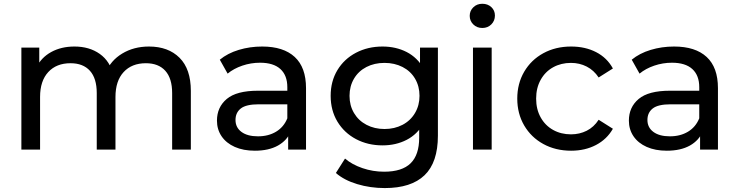

<svg xmlns="http://www.w3.org/2000/svg" viewBox="-20 -777 3834 997"><path d="M91 -529.9H183.9V-389L168.1 -425.4Q193.6 -478 245.6 -506.7Q297.7 -535.4 366.6 -535.4Q444.1 -535.4 498.2 -497Q552.3 -458.6 569.6 -384.7L529.7 -400.3Q553.9 -462.1 614.4 -498.8Q674.9 -535.4 753.7 -535.4Q853.7 -535.4 912.4 -476.9Q971 -418.4 971 -305V0H873.9V-293.9Q873.9 -370 838.4 -409.4Q803 -448.7 737.6 -448.7Q664.4 -448.7 622 -402.8Q579.6 -356.9 579.6 -273.3V0H482.4V-293.9Q482.4 -370 447 -409.4Q411.6 -448.7 346.1 -448.7Q273 -448.7 230.6 -402.8Q188.1 -356.9 188.1 -273.3V0H91Z M1476.3 -111.9 1472 -133.1V-324.3Q1472 -385.6 1436.1 -418.4Q1400.1 -451.3 1330.3 -451.3Q1282.9 -451.3 1238.2 -436.1Q1193.6 -420.9 1162 -394.7L1121.4 -467Q1161.9 -500.4 1219.6 -517.9Q1277.3 -535.4 1341.3 -535.4Q1451.9 -535.4 1510.5 -481.2Q1569.1 -427 1569.1 -319.3V0H1476.3ZM1106.6 -150.6Q1106.6 -220.3 1157.4 -263.1Q1208.1 -305.9 1319.7 -305.9H1487.3V-235.4H1323.9Q1257.9 -235.4 1230.4 -213.7Q1202.9 -192 1202.9 -154.1Q1202.9 -114.9 1233.9 -92Q1264.9 -69.1 1319.6 -69.1Q1373.7 -69.1 1413.7 -93.2Q1453.7 -117.3 1472 -162.6L1490.6 -95.6Q1471.1 -47.9 1423.3 -21.1Q1375.4 5.6 1303.3 5.6Q1243.7 5.6 1199.2 -14.1Q1154.7 -33.9 1130.6 -69.4Q1106.6 -104.9 1106.6 -150.6Z M1724.1 121.3 1771.6 46.4Q1808.1 77.7 1862.3 96.1Q1916.4 114.6 1974.6 114.6Q2067.7 114.6 2112.2 70.9Q2156.7 27.3 2156.7 -61.9V-173.9L2166.7 -279.3L2161 -385.6V-529.9H2253.9V-72.6Q2253.9 66.3 2184.6 132.9Q2115.3 199.6 1978 199.6Q1902.7 199.6 1834.9 179.1Q1767.1 158.7 1724.1 121.3ZM1697 -279.3Q1697 -354.7 1732 -412.8Q1767 -470.8 1828.5 -503.1Q1890.1 -535.4 1966.4 -535.4Q2035.9 -535.4 2091.6 -506.9Q2147.3 -478.3 2180.2 -420.8Q2213.1 -363.3 2213.1 -279.3Q2213.1 -195.3 2180.2 -137.4Q2147.3 -79.4 2091.6 -50.8Q2035.9 -22.1 1966.4 -22.1Q1890.2 -22.1 1828.7 -54.6Q1767.3 -87.1 1732.1 -145.5Q1697 -203.9 1697 -279.3ZM2158.4 -279.3Q2158.4 -329 2135.3 -368.4Q2112.1 -407.7 2070.4 -429.1Q2028.7 -450.4 1976.5 -450.4Q1924.3 -450.4 1882.8 -429.1Q1841.3 -407.7 1818.1 -368.3Q1795 -329 1795 -279.2Q1795 -229.4 1818.3 -190Q1841.6 -150.6 1883.1 -128.9Q1924.7 -107.1 1976.7 -107.1Q2028.7 -107.1 2070.3 -128.9Q2111.8 -150.7 2135.1 -190.3Q2158.4 -229.8 2158.4 -279.3Z M2436 -529.9H2533.1V0H2436ZM2419.1 -694.6Q2419.1 -721 2437.9 -739.2Q2456.6 -757.4 2484.6 -757.4Q2512.7 -757.4 2531.4 -740.1Q2550 -722.7 2550 -696.3Q2550 -669.1 2531.4 -650.4Q2512.7 -631.7 2484.6 -631.7Q2456.6 -631.7 2437.9 -650Q2419.1 -668.3 2419.1 -694.6Z M2666 -265Q2666 -342.7 2701.9 -404.4Q2737.9 -466 2801.4 -500.7Q2865 -535.4 2945.7 -535.4Q3019 -535.4 3075.6 -506.2Q3132.3 -477 3162.6 -421.4L3088.6 -374.7Q3063.9 -412.1 3026.6 -431.3Q2989.3 -450.4 2944.9 -450.4Q2893.3 -450.4 2852.2 -427.6Q2811.1 -404.9 2787.6 -362.6Q2764 -320.4 2764 -265Q2764 -209.4 2787.6 -167.3Q2811.1 -125.1 2852.2 -102.3Q2893.3 -79.4 2944.9 -79.4Q2989.3 -79.4 3026.6 -98.1Q3063.9 -116.9 3088.6 -155.1L3162.6 -108.4Q3131.4 -53.7 3074.8 -24.1Q3018.1 5.6 2945.7 5.6Q2865 5.6 2801.4 -29.2Q2737.9 -64 2701.9 -125.6Q2666 -187.3 2666 -265Z M3615.3 -111.9 3611 -133.1V-324.3Q3611 -385.6 3575.1 -418.4Q3539.1 -451.3 3469.3 -451.3Q3421.9 -451.3 3377.2 -436.1Q3332.6 -420.9 3301 -394.7L3260.4 -467Q3300.9 -500.4 3358.6 -517.9Q3416.3 -535.4 3480.3 -535.4Q3590.9 -535.4 3649.5 -481.2Q3708.1 -427 3708.1 -319.3V0H3615.3ZM3245.6 -150.6Q3245.6 -220.3 3296.4 -263.1Q3347.1 -305.9 3458.7 -305.9H3626.3V-235.4H3462.9Q3396.9 -235.4 3369.4 -213.7Q3341.9 -192 3341.9 -154.1Q3341.9 -114.9 3372.9 -92Q3403.9 -69.1 3458.6 -69.1Q3512.7 -69.1 3552.7 -93.2Q3592.7 -117.3 3611 -162.6L3629.6 -95.6Q3610.1 -47.9 3562.3 -21.1Q3514.4 5.6 3442.3 5.6Q3382.7 5.6 3338.2 -14.1Q3293.7 -33.9 3269.6 -69.4Q3245.6 -104.9 3245.6 -150.6Z"/></svg>

Font: iiserrat Thin
Style: Regular
Weight: 100
Designer: Akira Ohta
Foundry: Akira Ohta
Version: Version 1.200;Glyphs 3.3.1 (3343)